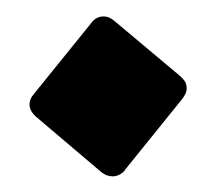

<svg xmlns="http://www.w3.org/2000/svg" viewBox="-20 -390 272 238"><path d="M93.8 -362.3 93.3 -361.8Q96.2 -365.7 100.1 -367.7Q104 -369.6 107.9 -369.6Q112.3 -369.6 115.5 -368.2Q118.7 -366.7 122.1 -363.8L203.1 -295.9Q207 -292.5 209.2 -289.1Q211.4 -285.6 211.4 -280.3Q211.4 -276.9 210 -273.9Q208.5 -271 206.1 -267.6L134.3 -178.7H134.8Q127.9 -171.4 119.6 -171.4Q112.3 -171.4 106 -176.3L24.9 -245.1Q16.6 -252.4 16.6 -260.7Q16.6 -267.1 21.5 -272.9Z"/></svg>

Font: Aref Ruqaa
Style: Bold
Weight: 700
Designer: Abdullah Aref
Version: Version 1.002